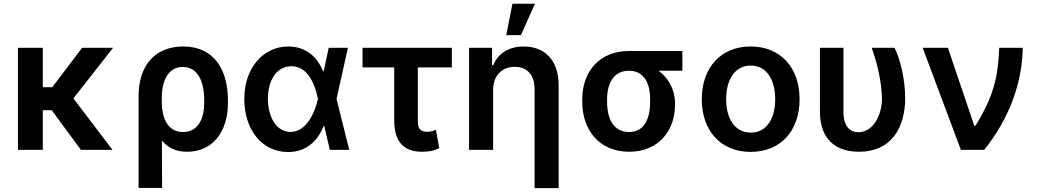

<svg xmlns="http://www.w3.org/2000/svg" viewBox="-20 -801 5539 1026"><path d="M208.8 -545.5H76V0H208.8V-212H256.4L412.6 0H581.3L372.2 -275.2L584.2 -545.5H418.7L259.6 -335.2H208.8Z M720.5 -285.5V203.1H846.2L845.2 -50.1C877.1 -11.7 919.7 9.9 980.5 9.9C1116.1 9.9 1198.5 -96.6 1198.2 -252.8V-262.8C1198.2 -426.8 1125.7 -552.6 958.8 -552.6C816.4 -552.6 720.5 -460.9 720.5 -285.5ZM844.5 -276.6C844.1 -362.9 875.4 -443.2 956 -443.2C1039.4 -443.2 1071.4 -362.2 1071.4 -262.8V-252.8C1071.4 -172.6 1042.3 -95.5 958.1 -95.5C872.5 -95.5 847.3 -176.1 844.8 -241.8Z M1517.8 11.4C1616.8 12.1 1678.3 -47.9 1709.9 -128.6H1712.4L1742.5 0H1846.2L1778.4 -272.7L1839.1 -545.5H1736.5L1710.2 -422.6L1707.7 -417.6C1675.4 -498.6 1613.3 -552.6 1521 -552.6C1386.7 -552.6 1285.5 -438.2 1285.5 -272.7C1285.5 -106.5 1380.3 10.3 1517.8 11.4ZM1411.6 -273.1C1411.6 -375 1460.6 -447.1 1537.6 -447.1C1627.8 -447.1 1664.1 -345.2 1678.6 -274.1V-271.3C1663.7 -202.1 1618.3 -95.9 1532.3 -95.9C1460.2 -95.9 1411.6 -170.8 1411.6 -273.1Z M2394.5 -545.5H1917.3V-440.7H2086.6V-156.2C2086.6 -41.9 2139.9 9.9 2233.7 9.9C2269.5 9.9 2296.2 6.4 2327.1 -9.9L2309.7 -106.9C2295.5 -101.9 2282.7 -96.9 2262.1 -96.9C2235.4 -96.9 2212.7 -104.8 2212.7 -154.1V-440.7H2394.5Z M2615.1 -319.6C2615.1 -398.4 2663.4 -443.9 2730.5 -443.9C2797.2 -443.9 2836.6 -399.9 2836.6 -327.4V204.5H2965.2V-347.3C2965.2 -478.3 2891.3 -552.6 2778.4 -552.6C2697.1 -552.6 2641 -513.8 2615.8 -452.8H2609.4V-545.5H2486.5V0H2615.1ZM2685.4 -613.3H2763.8L2838.8 -781.2H2718.4Z M3091.3 -269.9V-258.5C3091.3 -105.8 3182.2 9.9 3342.7 9.9C3498.2 9.9 3587 -103 3587 -238.6V-248.6C3587 -321.7 3552.6 -383.9 3499.6 -422.9H3626.4V-528.4H3341.3C3181.8 -528.4 3091.3 -416.9 3091.3 -269.9ZM3224.1 -258.5V-269.9C3224.1 -352.3 3256.7 -422.9 3341.3 -422.9C3424 -422.9 3454.5 -352.3 3454.2 -269.9V-258.5C3454.5 -169.4 3424 -95.5 3342.7 -95.5C3255.7 -95.5 3224.1 -169.4 3224.1 -258.5Z M3991.5 10.7C4151.3 10.7 4252.8 -101.9 4252.8 -270.6C4252.8 -439.6 4151.3 -552.6 3991.5 -552.6C3831.7 -552.6 3730.1 -439.6 3730.1 -270.6C3730.1 -101.9 3831.7 10.7 3991.5 10.7ZM3860.4 -271C3860.4 -370.7 3903.8 -450.6 3992.2 -450.6C4079.2 -450.6 4122.5 -370.7 4122.5 -271C4122.5 -171.2 4079.2 -92.3 3992.2 -92.3C3903.8 -92.3 3860.4 -171.2 3860.4 -271Z M4361.5 -545.5V-206C4361.2 -56.5 4445.7 9.9 4570.7 9.9C4744.3 9.9 4816.8 -120 4817.1 -277C4816.8 -377.8 4790.5 -485.8 4760.3 -545.5H4638.1C4667.6 -464.5 4691.1 -361.9 4693.2 -277C4693.2 -181.1 4643.5 -94.5 4566.8 -94.5C4525.2 -94.5 4487.2 -121.8 4487.2 -204.5V-545.5Z M5114.7 0H5239C5372.2 -165.1 5442.5 -356.5 5445.3 -545.5H5319.6C5313.2 -389.9 5290.5 -287.3 5192.1 -128.6H5186.4L5045.5 -545.5H4910.5Z"/></svg>

Font: Margiela Sans Semi Bold
Style: Regular
Weight: 600
Designer: Stefan Endress, Andreas Faust
Version: Version 1.100;FEAKit 1.0